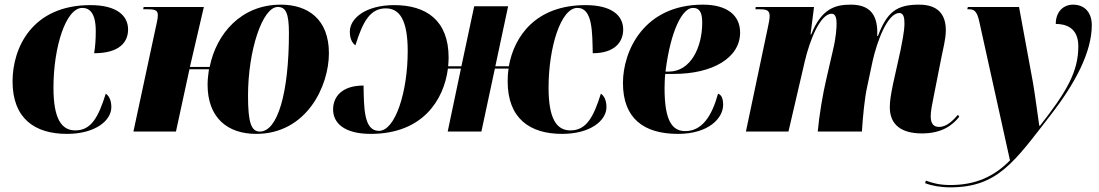

<svg xmlns="http://www.w3.org/2000/svg" viewBox="-20 -566 4730 826"><path d="M268 10C391 10 459 -48 459 -105C459 -139 446 -156 435 -163C403 -61 372 -5 304 -5C244 -5 210 -56 210 -189C210 -363 263 -532 334 -532C366 -532 392 -509 392 -432C392 -397 390 -367 385 -337C494 -337 531 -385 531 -439C531 -499 482 -544 369 -544C118 -544 34 -360 34 -216C34 -55 131 10 268 10Z M1082 10C1298 10 1395 -194 1395 -337C1395 -485 1303 -546 1188 -546C1018 -546 911 -422 882 -278H797L857 -536H598L596 -526H620C653 -526 659 -517 659 -500C659 -484 653 -462 646 -429L554 0H737L795 -268H879C877 -252 873 -227 873 -202C873 -60 958 10 1082 10ZM1098 0C1061 0 1047 -38 1047 -154C1047 -349 1109 -536 1175 -536C1209 -536 1223 -510 1223 -424C1223 -165 1174 0 1098 0Z M1575 10C1799 10 1890 -137 1907 -271H1963L1906 0H2051L2109 -271H2168C2165 -253 2164 -234 2164 -216C2164 -55 2261 10 2398 10C2521 10 2589 -48 2589 -105C2589 -139 2576 -156 2565 -163C2533 -61 2502 -5 2434 -5C2374 -5 2340 -56 2340 -189C2340 -363 2393 -532 2464 -532C2530 -532 2528 -427 2530 -337C2624 -337 2661 -385 2661 -439C2661 -499 2612 -544 2499 -544C2285 -544 2192 -410 2169 -281H2111L2166 -539H2020L1965 -281H1908C1909 -294 1910 -306 1910 -318C1910 -479 1813 -544 1676 -544C1553 -544 1485 -487 1485 -430C1485 -395 1498 -379 1509 -371C1541 -473 1572 -530 1640 -530C1700 -530 1734 -478 1734 -346C1734 -172 1681 -3 1610 -3C1544 -3 1546 -106 1544 -198C1450 -198 1413 -149 1413 -95C1413 -36 1462 10 1575 10Z M2897 10C3029 10 3091 -58 3091 -115C3091 -147 3081 -159 3069 -163C3043 -68 3001 -2 2928 -2C2872 -2 2839 -46 2839 -186C2839 -195 2840 -236 2842 -248H2879C3044 -248 3164 -316 3164 -426C3164 -501 3107 -546 3004 -546C2750 -546 2660 -347 2660 -209C2660 -56 2750 10 2897 10ZM2857 -258H2843C2865 -436 2916 -532 2961 -532C2989 -532 3001 -514 3001 -468C3001 -365 2953 -258 2857 -258Z M3946 8C4031 8 4077 -26 4107 -64L4101 -72C4084 -53 4056 -20 4020 -20C3998 -20 3984 -32 3984 -66C3984 -88 3990 -117 3997 -152L4030 -319C4037 -356 4049 -397 4049 -436C4049 -505 4014 -546 3934 -546C3838 -546 3796 -515 3757 -411H3754V-436C3751 -503 3722 -546 3640 -546C3577 -546 3515 -532 3470 -418H3467L3482 -536H3231L3230 -526H3250C3283 -526 3291 -518 3291 -496C3291 -481 3286 -462 3283 -446L3189 0H3372L3442 -301C3464 -395 3509 -507 3558 -507C3576 -507 3579 -484 3579 -465C3579 -450 3578 -410 3563 -348L3534 -222C3520 -163 3504 -68 3498 0H3688C3692 -65 3700 -145 3710 -190L3734 -303C3753 -388 3798 -510 3849 -510C3870 -510 3871 -483 3871 -463C3871 -431 3859 -375 3854 -349L3822 -205C3813 -161 3808 -132 3808 -105C3808 -29 3858 8 3946 8Z M4068 240C4272 240 4344 130 4499 -70C4608 -210 4677 -344 4677 -458C4677 -508 4650 -546 4596 -546C4556 -546 4522 -517 4522 -463C4561 -463 4619 -450 4619 -367C4619 -260 4572 -175 4454 -25H4451C4446 -58 4433 -158 4424 -210L4364 -536H4144L4141 -526H4150C4174 -526 4184 -513 4193 -473L4325 124C4256 194 4177 230 4068 230C4019 230 3988 220 3963 211L3960 222C3988 233 4026 240 4068 240Z"/></svg>

Font: Noto Serif Display SemiCondensed Black
Style: Italic
Weight: 900
Width: 4
Italic angle: -12°
Designer: Monotype Design Team
Foundry: Monotype Imaging Inc.
Version: Version 2.009